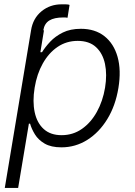

<svg xmlns="http://www.w3.org/2000/svg" viewBox="-20 -690 642 914"><path d="M186.1 -545.5H189.3L172.2 -441.4H180Q195 -465.9 219.1 -491.7Q243.3 -517.4 279.1 -535.2Q315 -552.9 365.1 -552.9Q432.5 -552.9 477.3 -517.6Q522 -482.2 539.8 -419Q557.5 -355.8 543.7 -271.3Q529.8 -186.8 490.9 -123.2Q452.1 -59.7 395.6 -24.1Q339.1 11.4 272.4 11.4Q223 11.4 192.6 -6.4Q162.3 -24.1 146.3 -50.2Q130.3 -76.3 123.2 -101.2H117.5L66.4 204.5H2.8L127.8 -545.5Q136.7 -602.6 177.6 -636.2Q218.4 -669.7 274.1 -669.4Q286.6 -669.7 297.1 -669.2Q307.5 -668.7 311.1 -666.5L301.5 -605.5Q289.4 -607.6 281.2 -606.9Q238.3 -606.9 214.8 -592.5Q191.4 -578.1 186.1 -545.5ZM144.9 -272.4Q134.2 -206.7 145.2 -155.5Q156.2 -104.4 188.4 -75.5Q220.5 -46.5 273.1 -46.5Q327.4 -46.5 370.2 -76.5Q413 -106.5 441.2 -157.7Q469.5 -208.8 480.1 -272.4Q490.4 -335.2 479.8 -385.7Q469.1 -436.1 437 -465.7Q404.8 -495.4 349.8 -495.4Q296.5 -495.4 254.3 -466.8Q212 -438.2 183.8 -388Q155.5 -337.7 144.9 -272.4Z"/></svg>

Font: Inter Light  BETA
Style: Italic
Weight: 300
Italic angle: 9.39999°
Designer: Rasmus Andersson
Foundry: rsms
Version: Version 3.011;git-f93a4a705